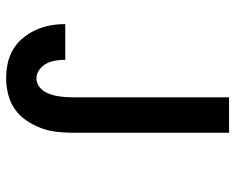

<svg xmlns="http://www.w3.org/2000/svg" viewBox="-92 -692 783 640"><g transform="rotate(-90 300.0 -371.5)"><path d="M178 0V-520Q178 -547 181 -574Q184 -601 193.5 -626.5Q203 -652 218.5 -675Q234 -698 256 -713.5Q278 -729 305 -736Q332 -743 359 -743Q384 -743 408.5 -738Q433 -733 454.5 -720.5Q476 -708 492.5 -688.5Q509 -669 519.5 -646.5Q530 -624 535 -599.5Q540 -575 540 -550V-546H421V-548Q421 -563 418.5 -579Q416 -595 408.5 -609Q401 -623 388 -632.5Q375 -642 359 -642Q346 -642 335 -635Q324 -628 317 -617.5Q310 -607 306 -595Q302 -583 300 -570.5Q298 -558 297 -545Q296 -532 296 -520V0Z"/></g></svg>

Font: Iosevka Extended
Style: Bold
Weight: 700
Width: 7
Monospace: yes
Designer: Belleve Invis
Foundry: Belleve Invis
Version: Version 32.5.0; ttfautohint (v1.8.4)